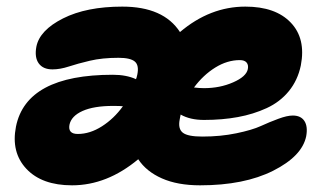

<svg xmlns="http://www.w3.org/2000/svg" viewBox="-20 -554 967 575"><path d="M195.8 1Q105.5 1 59.1 -48.3Q12.7 -97.7 27.8 -174.8Q59.1 -330.1 317.9 -330.1Q358.4 -330.1 387.2 -316.9Q388.7 -319.3 391.1 -330.1Q397 -358.4 383.8 -369.6Q370.6 -380.9 335 -380.9Q286.1 -380.9 249 -372.1Q211.9 -363.3 185.8 -354.7Q159.7 -346.2 137.2 -346.2Q108.9 -346.2 95.9 -364.3Q83 -382.3 88.9 -414.1Q98.6 -463.4 168.7 -498.8Q238.8 -534.2 346.2 -534.2Q469.7 -534.2 519 -458Q608.9 -534.2 714.8 -534.2Q805.2 -534.2 850.8 -486.3Q896.5 -438.5 880.9 -357.9Q871.6 -313.5 845 -281Q818.4 -248.5 778.6 -230.2Q738.8 -211.9 692.4 -203.4Q646 -194.8 590.8 -194.8Q549.3 -194.8 521 -210.9Q520.5 -208.5 519.5 -203.4Q518.6 -198.2 518.1 -195.8Q512.7 -168 527.6 -156.5Q542.5 -145 585.9 -145Q640.6 -145 687.7 -154.8Q734.9 -164.6 761 -176.5Q787.1 -188.5 813.5 -198.2Q839.8 -208 856.9 -208Q880.9 -208 891.6 -191.7Q902.3 -175.3 897 -146Q884.8 -86.4 798.1 -42.7Q711.4 1 579.1 1Q511.7 1 464.8 -19.8Q418 -40.5 394 -77.1Q300.3 1 195.8 1ZM698.2 -374Q660.6 -374 624.5 -351.6Q588.4 -329.1 561 -292Q576.7 -290 590.8 -290Q638.7 -290 678.2 -307.4Q717.8 -324.7 722.2 -347.2Q724.6 -359.4 718.5 -366.7Q712.4 -374 698.2 -374ZM188 -180.2Q183.1 -152.8 212.9 -152.8Q249.5 -152.8 285.4 -175.8Q321.3 -198.7 348.1 -235.8Q340.3 -236.8 318.8 -236.8Q261.2 -236.8 227.3 -221.7Q193.4 -206.5 188 -180.2Z"/></svg>

Font: Shantell Sans Bouncy
Style: Italic
Weight: 800
Italic angle: -11.31°
Designer: Stephen Nixon, Anya Danilova, Shantell Martin
Foundry: Arrow Type
Version: Version 1.006;[9816181b4]